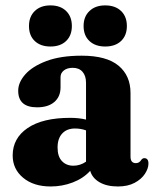

<svg xmlns="http://www.w3.org/2000/svg" viewBox="-20 -680 576 712"><path d="M27 -103.5Q27 -167.5 82.5 -205.2Q138 -243 240.5 -243Q273.5 -243 299 -236.5V-373Q299 -399 286 -413.8Q273 -428.5 250 -428.5Q229 -428.5 216.8 -418.8Q204.5 -409 204.5 -394V-356Q204.5 -321.5 181.5 -301.8Q158.5 -282 117.5 -282Q47.5 -282 47.5 -343.5Q47.5 -374.5 73.8 -404.2Q100 -434 152.5 -453.8Q205 -473.5 283 -473.5Q375 -473.5 419.5 -436.5Q464 -399.5 464 -335V-99Q464 -75 484 -75Q497 -75 504.5 -88Q509.5 -93.5 515 -93.5Q530.5 -93.5 530.5 -73.5Q530.5 -55.5 517.5 -35.5Q504.5 -15.5 479.2 -2Q454 11.5 417 11.5Q376 11.5 349 -4.2Q322 -20 314.5 -46.5Q289 -18.5 250 -3.5Q211 11.5 168 11.5Q104.5 11.5 65.8 -20.8Q27 -53 27 -103.5ZM193.5 -133Q193.5 -99.5 209.8 -82.5Q226 -65.5 252 -65.5Q277.5 -65.5 299 -80.5V-196.5Q280 -203.5 258 -203.5Q228 -203.5 210.8 -185Q193.5 -166.5 193.5 -133ZM167 -507.5Q130.5 -507.5 109 -527.8Q87.5 -548 87.5 -583.5Q87.5 -618.5 109 -639.2Q130.5 -660 167 -660Q204 -660 225.2 -639.2Q246.5 -618.5 246.5 -583.5Q246.5 -548.5 225.2 -528Q204 -507.5 167 -507.5ZM370 -507.5Q333.5 -507.5 311.8 -527.8Q290 -548 290 -583.5Q290 -618.5 311.8 -639.2Q333.5 -660 370 -660Q407.5 -660 429 -639.2Q450.5 -618.5 450.5 -583.5Q450.5 -548.5 429 -528Q407.5 -507.5 370 -507.5Z"/></svg>

Font: Fraunces 72pt S050
Style: Bold
Weight: 700
Version: Version 1.000; ttfautohint (v1.8.3)